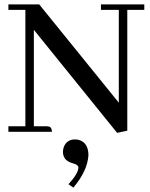

<svg xmlns="http://www.w3.org/2000/svg" viewBox="-20 -606 692 883"><path d="M444.3 -560.5H526.4V-133.8L160.2 -585.9H18.6V-560.5H96.7V-25.4H18.6V0H218.8Q218.8 -21.5 203.1 -24.4Q198.2 -25.4 193.4 -25.4H135.7V-468.8L518.6 4.9L565.4 -4.9V-560.5H643.6V-585.9H444.3ZM386.7 108.4Q386.7 51.8 344.7 38.1Q335 35.2 324.2 35.2Q289.1 35.2 274.4 67.4Q269.5 80.1 269.5 91.8Q269.5 129.9 307.6 142.6Q312.5 144.5 316.4 145.5Q339.8 151.4 340.8 164.1Q339.8 192.4 294.9 241.2L317.4 256.8Q381.8 180.7 386.7 108.4Z"/></svg>

Font: Abhaya Libre Medium
Style: Regular
Weight: 500
Designer: Pushpananda Ekanayake, Sol Matas, Pathum Egodawatta
Foundry: Mooniak
Version: Version 1.050 ; ttfautohint (v1.6)